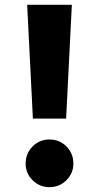

<svg xmlns="http://www.w3.org/2000/svg" viewBox="-20 -765 410 795"><path d="M116.2 -273.8 92.5 -745H277.5L253.8 -273.8ZM86.2 -87.5Q86.2 -130 115 -158.8Q143.8 -187.5 185 -187.5Q226.2 -187.5 255 -158.8Q283.8 -130 283.8 -87.5Q283.8 -47.5 255 -18.8Q226.2 10 185 10Q143.8 10 115 -18.8Q86.2 -47.5 86.2 -87.5Z"/></svg>

Font: Now Alt Black
Style: Regular
Weight: 900
Designer: Alfredo Marco Pradil
Foundry: Alfredo Marco Pradil
Version: Version 1.002;PS 001.002;hotconv 1.0.88;makeotf.lib2.5.64775